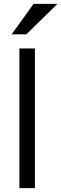

<svg xmlns="http://www.w3.org/2000/svg" viewBox="-20 -970 316 990"><path d="M80 0V-720H160V0ZM116 -793H40L153 -950H276Z"/></svg>

Font: Instrument Sans
Style: Regular
Weight: 400
Designer: Rodrigo Fuenzalida
Foundry: fragTYPE
Version: Version 1.000;gftools[0.9.28]